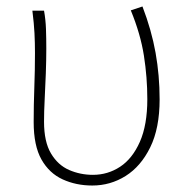

<svg xmlns="http://www.w3.org/2000/svg" viewBox="-20 -560 582 593"><path d="M265 13Q215 13 173.5 -6Q132 -25 108 -67.5Q84 -110 84 -183Q84 -236 86 -289.5Q88 -343 88 -396Q88 -428 86.5 -457.5Q85 -487 80 -527H116Q121 -499 122 -470.5Q123 -442 123 -409Q123 -374 121.5 -333Q120 -292 118 -253.5Q116 -215 116 -184Q116 -122 137.5 -86Q159 -50 193.5 -35Q228 -20 267 -20Q313 -20 351 -45Q389 -70 412 -122Q435 -174 435 -254Q435 -321 424.5 -388Q414 -455 384 -528L420 -540Q448 -467 460.5 -397Q473 -327 473 -253Q473 -164 444 -105Q415 -46 368 -16.5Q321 13 265 13Z"/></svg>

Font: Noto Sans TC Thin
Style: Regular
Weight: 100
Designer: Ryoko NISHIZUKA 西塚涼子 (kana, bopomofo & ideographs); Paul D. Hunt (Latin, Greek & Cyrillic); Sandoll Communications 산돌커뮤니
Foundry: Adobe
Version: Version 2.004-H2;hotconv 1.0.118;makeotfexe 2.5.65603